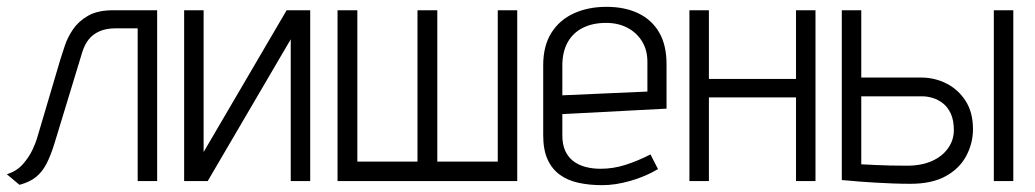

<svg xmlns="http://www.w3.org/2000/svg" viewBox="-21 -530 3030 562"><path d="M310 -500Q265 -500 237 -484Q209 -468 193 -444.5Q177 -421 169 -397Q161 -373 156 -357L87 -124Q84 -113 74 -91.5Q64 -70 46 -49.5Q28 -29 -1 -20L36 11Q66 3 84.5 -12Q103 -27 115.5 -51.5Q128 -76 139 -112L220 -378Q227 -400 239 -415Q251 -430 270.5 -438.5Q290 -447 316 -447H382V0H439V-500Z M575 -500H518V0H587L830 -415V0H887V-500H818L575 -85Z M1436 -500V-57H1259V-500H1201V-57H1025V-500H967V0H1493V-500Z M1625 -134V-196L1930 -212V-342Q1930 -398 1908.5 -435Q1887 -472 1847.5 -491Q1808 -510 1754 -510Q1701 -510 1659 -491Q1617 -472 1593 -434Q1569 -396 1569 -339V-134Q1569 -92 1581.5 -64Q1594 -36 1617 -19Q1640 -2 1672 5Q1704 12 1742 12Q1780 12 1824 -0.5Q1868 -13 1905 -35L1883 -78Q1846 -59 1810 -47.5Q1774 -36 1737 -36Q1713 -36 1692.5 -41.5Q1672 -47 1657 -58.5Q1642 -70 1633.5 -88.5Q1625 -107 1625 -134ZM1874 -349V-262L1625 -251V-338Q1625 -378 1640.5 -406Q1656 -434 1685 -448.5Q1714 -463 1753 -463Q1788 -463 1815 -449Q1842 -435 1858 -409.5Q1874 -384 1874 -349Z M2309 -299H2054V-500H1997V0H2054V-245H2309V0H2366V-500H2309Z M2888 0H2945V-500H2888ZM2675 -303H2500V-500H2443V-3Q2447 -3 2461 -1.5Q2475 0 2495.5 1.5Q2516 3 2540.5 4.5Q2565 6 2592 7Q2619 8 2644 8Q2707 8 2747.5 -14.5Q2788 -37 2807.5 -74Q2827 -111 2827 -152Q2827 -201 2805.5 -234.5Q2784 -268 2749.5 -285.5Q2715 -303 2675 -303ZM2634 -45Q2610 -45 2586 -45.5Q2562 -46 2542.5 -47Q2523 -48 2511.5 -48.5Q2500 -49 2500 -49V-248H2680Q2693 -248 2708.5 -243.5Q2724 -239 2738.5 -228Q2753 -217 2762 -197.5Q2771 -178 2771 -149Q2771 -120 2754 -96Q2737 -72 2706.5 -58.5Q2676 -45 2634 -45Z"/></svg>

Font: Advent Pro
Style: Regular
Weight: 400
Designer: VivaRado, Andreas Kalpakidis
Foundry: VivaRado, Andreas Kalpakidis
Version: Version 3.000